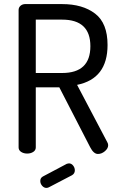

<svg xmlns="http://www.w3.org/2000/svg" viewBox="-20 -751 583 939"><path d="M332 106 219 165Q213 168 207 168Q195 168 186 157.5Q177 147 177 134Q177 119 190 112L307 50Q315 48 317 48Q329 48 337.5 58.5Q346 69 346 82Q346 98 332 106ZM71 -30V-702Q71 -714 79.5 -722Q88 -730 101 -731H284Q384 -731 445 -684.5Q506 -638 506 -531Q506 -366 357 -336L505 -55Q509 -48 509 -41Q509 -25 493 -11.5Q477 2 459 2Q438 2 421 -31L270 -324H155V-30Q155 -16 142.5 -8Q130 0 113 0Q96 0 83.5 -8Q71 -16 71 -30ZM284 -655H155V-394H284Q422 -394 422 -525Q422 -655 284 -655Z"/></svg>

Font: Dosis
Style: Medium
Weight: 500
Designer: Edgar Tolentino, Pablo Impallari, Igino Marini
Foundry: Edgar Tolentino, Pablo Impallari, Igino Marini
Version: Version 1.007